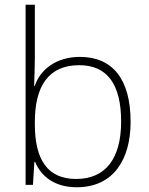

<svg xmlns="http://www.w3.org/2000/svg" viewBox="-20 -780 630 810"><path d="M127 -535V-760H88V0H119L125 -97H128C154 -35 211 10 304 10C459 10 531 -108 531 -266C531 -446 455 -540 317 -540C219 -540 150 -488 127 -418H124C125 -449 127 -501 127 -535ZM314 -505C432 -505 491 -425 491 -267C491 -112 426 -25 301 -25C181 -25 127 -106 127 -256V-265C127 -417 185 -505 314 -505Z"/></svg>

Font: Noto Sans Sinhala UI ExtraLight
Style: Regular
Weight: 200
Designer: Jelle Bosma - Monotype Design Team
Foundry: Monotype Imaging Inc.
Version: Version 2.006